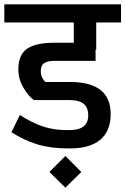

<svg xmlns="http://www.w3.org/2000/svg" viewBox="-30 -674 581 890"><path d="M0 0ZM159 -344Q159 -328 165.5 -314.5Q172 -301 181 -294H294Q483 -294 483 -146Q483 -66 434.5 -26Q386 14 296 14H285Q204 14 142.5 -5Q81 -24 23 -61L62 -141Q119 -104 169.5 -87.5Q220 -71 279 -71H292Q379 -71 379 -139Q379 -176 357.5 -193Q336 -210 294 -210H127Q101 -229 78 -268.5Q55 -308 55 -352Q55 -420 95.5 -448Q136 -476 224 -476H312V-570H-10V-654H531V-570H416V-444H413V-392H224Q191 -392 175 -381.5Q159 -371 159 -344ZM199 123 273 49 347 123 273 196Z"/></svg>

Font: Biryani SemiBold
Style: Regular
Weight: 600
Designer: Dan Reynolds and Mathieu Réguer
Foundry: Dan Reynolds and Mathieu Réguer
Version: Version 1.004; ttfautohint (v1.1) -l 5 -r 5 -G 72 -x 0 -D la